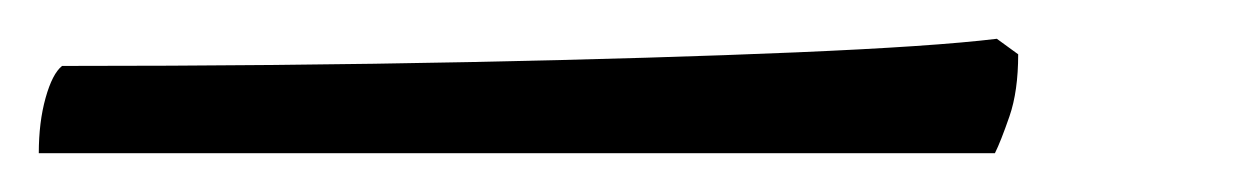

<svg xmlns="http://www.w3.org/2000/svg" viewBox="-31 -23 642 99"><path d="M-11 56Q-11 40 -7.5 27.5Q-4 15 1 11Q114 11 211.5 9Q309 7 379.5 4Q450 1 483 -3L494 5Q494 24 489.5 37Q485 50 482 56Z"/></svg>

Font: Texturina Medium 12pt Light
Style: Italic
Weight: 300
Italic angle: -11°
Version: Version 1.002